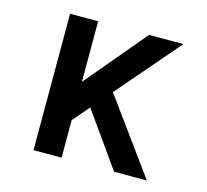

<svg xmlns="http://www.w3.org/2000/svg" viewBox="-82 -613 763 707"><g transform="rotate(15 300.0 -260.0)"><path d="M102 0V-520H209V-289L403 -520H534L329 -282L534 0H409L263 -206L209 -143V0Z"/></g></svg>

Font: Iosevka Aile Semibold
Style: Regular
Weight: 600
Designer: Belleve Invis
Foundry: Belleve Invis
Version: Version 31.1.0; ttfautohint (v1.8.4)